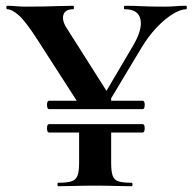

<svg xmlns="http://www.w3.org/2000/svg" viewBox="-20 -645 667 665"><path d="M150 -215H474Q479 -215 480.5 -208Q482 -201 480.5 -193.5Q479 -186 474 -186H150Q145 -186 143.5 -193.5Q142 -201 143.5 -208Q145 -215 150 -215ZM150 -296H474Q479 -296 480.5 -289Q482 -282 480.5 -274.5Q479 -267 474 -267H150Q145 -267 143.5 -274.5Q142 -282 143.5 -289Q145 -296 150 -296ZM318 -278 441 -487Q474 -543 466.5 -578Q459 -613 412 -613Q409 -613 409 -619Q409 -625 412 -625Q444 -625 472 -623.5Q500 -622 547 -622Q572 -622 587.5 -623.5Q603 -625 625 -625Q627 -625 627 -619Q627 -613 625 -613Q605 -613 577 -595.5Q549 -578 521 -548Q493 -518 469 -478L346 -273ZM260 -274 108 -510Q68 -572 44.5 -592.5Q21 -613 5 -613Q2 -613 2 -619Q2 -625 5 -625Q20 -625 36 -623.5Q52 -622 67 -622Q95 -622 127 -622.5Q159 -623 187.5 -624Q216 -625 234 -625Q236 -625 236 -619Q236 -613 234 -613Q205 -613 199.5 -593Q194 -573 212 -546L356 -319ZM365 -202V-81Q365 -52 370 -37Q375 -22 390 -17Q405 -12 436 -12Q439 -12 439 -6Q439 0 436 0Q410 0 378.5 -1Q347 -2 309 -2Q273 -2 240 -1Q207 0 181 0Q179 0 179 -6Q179 -12 181 -12Q212 -12 227.5 -17Q243 -22 248.5 -37Q254 -52 254 -81V-202ZM254 -282V-310L365 -319V-282Z"/></svg>

Font: Cormorant Infant Light
Style: Bold
Weight: 700
Version: Version 4.001